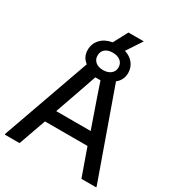

<svg xmlns="http://www.w3.org/2000/svg" viewBox="-226 -1118 1151 1255"><g transform="rotate(30 349.5 -491.0)"><path d="M479 -301 401 -525 369 -620H330L297 -524L219 -301ZM429 -751Q429 -782 407 -799.5Q385 -817 349 -817Q313 -817 292 -799.5Q271 -782 271 -751Q271 -722 292 -704Q313 -686 349 -686Q385 -686 407 -704Q429 -722 429 -751ZM5 -7 239 -666Q197 -697 197 -751Q197 -799 228.5 -832.5Q260 -866 314 -875L371 -982H487L411 -867Q453 -854 477.5 -823.5Q502 -793 502 -751Q502 -725 491 -702.5Q480 -680 460 -665L694 -7V0H583L510 -206H189L116 0H5Z"/></g></svg>

Font: EncodeSans
Style: Medium
Weight: 500
Designer: Pablo Impallari, Andres Torresi
Foundry: Pablo Impallari, Andres Torresi
Version: Version 1.000; ttfautohint (v1.4.1)